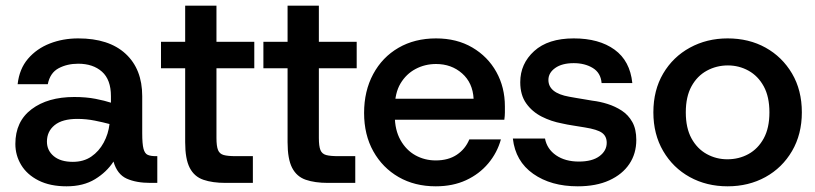

<svg xmlns="http://www.w3.org/2000/svg" viewBox="-20 -643 2866 675"><path d="M214 12Q156 12 115.5 -8.5Q75 -29 54.5 -63Q34 -97 34 -137Q34 -216 91 -259Q148 -302 241 -302Q283 -302 316 -295.5Q349 -289 370 -282V-305Q370 -363 338.5 -391Q307 -419 255 -419Q216 -419 186 -403Q156 -387 148 -347H42Q48 -401 78.5 -436.5Q109 -472 155 -490Q201 -508 255 -508Q363 -508 421.5 -454Q480 -400 480 -305V-175Q480 -137 484.5 -120Q489 -103 499.5 -98.5Q510 -94 528 -94H533V0H509Q459 0 425.5 -15Q392 -30 379 -75Q355 -38 314 -13Q273 12 214 12ZM236 -74Q274 -74 301 -92.5Q328 -111 344.5 -141.5Q361 -172 365 -207Q343 -213 313 -219Q283 -225 252 -225Q199 -225 172 -203Q145 -181 145 -145Q145 -114 169 -94Q193 -74 236 -74Z M773 0Q727 0 695 -11Q663 -22 647 -53Q631 -84 631 -143V-403H546V-496H631V-623H741V-496H874V-403H741V-158Q741 -129 746.5 -115.5Q752 -102 766.5 -98Q781 -94 809 -94H869V0Z M1133 0Q1087 0 1055 -11Q1023 -22 1007 -53Q991 -84 991 -143V-403H906V-496H991V-623H1101V-496H1234V-403H1101V-158Q1101 -129 1106.5 -115.5Q1112 -102 1126.5 -98Q1141 -94 1169 -94H1229V0Z M1512 12Q1438 12 1381.5 -20.5Q1325 -53 1292.5 -111Q1260 -169 1260 -246Q1260 -323 1292 -382.5Q1324 -442 1381 -475Q1438 -508 1513 -508Q1586 -508 1640.5 -476Q1695 -444 1725 -390Q1755 -336 1755 -269Q1755 -259 1755 -247.5Q1755 -236 1753 -222H1341V-296H1645Q1642 -352 1604.5 -385Q1567 -418 1513 -418Q1474 -418 1441 -400.5Q1408 -383 1388 -349.5Q1368 -316 1368 -264V-236Q1368 -186 1388 -150.5Q1408 -115 1440.5 -97Q1473 -79 1512 -79Q1556 -79 1586 -99Q1616 -119 1630 -153H1741Q1728 -106 1696.5 -68.5Q1665 -31 1618.5 -9.5Q1572 12 1512 12Z M2011 12Q1917 12 1854.5 -32Q1792 -76 1783 -156H1896Q1903 -119 1935 -97Q1967 -75 2015 -75Q2062 -75 2087.5 -94Q2113 -113 2113 -141Q2113 -164 2096.5 -176Q2080 -188 2036 -195Q2019 -198 1996 -201.5Q1973 -205 1956 -209Q1918 -216 1884.5 -233Q1851 -250 1830 -279.5Q1809 -309 1809 -354Q1809 -419 1858 -463.5Q1907 -508 1997 -508Q2086 -508 2140.5 -468.5Q2195 -429 2203 -351H2095Q2092 -387 2064 -404Q2036 -421 1997 -421Q1956 -421 1932 -404Q1908 -387 1908 -362Q1908 -316 1981 -303Q1992 -301 2006.5 -298.5Q2021 -296 2036.5 -293.5Q2052 -291 2063 -289Q2089 -286 2116 -277.5Q2143 -269 2166 -254Q2189 -239 2203 -214Q2217 -189 2217 -151Q2217 -103 2192.5 -66.5Q2168 -30 2122 -9Q2076 12 2011 12Z M2538 12Q2464 12 2405 -20.5Q2346 -53 2311.5 -112Q2277 -171 2277 -248Q2277 -326 2311.5 -384.5Q2346 -443 2405.5 -475.5Q2465 -508 2538 -508Q2613 -508 2671.5 -475.5Q2730 -443 2764.5 -384.5Q2799 -326 2799 -248Q2799 -171 2764.5 -112Q2730 -53 2671 -20.5Q2612 12 2538 12ZM2537 -83Q2578 -83 2611.5 -101.5Q2645 -120 2665 -156.5Q2685 -193 2685 -248Q2685 -303 2665 -339.5Q2645 -376 2611.5 -394.5Q2578 -413 2539 -413Q2499 -413 2465 -394.5Q2431 -376 2411 -339.5Q2391 -303 2391 -248Q2391 -193 2411 -156.5Q2431 -120 2464.5 -101.5Q2498 -83 2537 -83Z"/></svg>

Font: Host Grotesk Light Medium
Style: Regular
Weight: 500
Version: Version 1.003